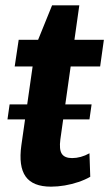

<svg xmlns="http://www.w3.org/2000/svg" viewBox="-20 -689 409 719"><path d="M171 10Q103 10 76 -28Q49 -66 60 -145L113 -516L175 -669H277L206 -167Q201 -129 211.5 -113Q222 -97 250 -97Q266 -97 282.5 -101.5Q299 -106 315 -115L318 -27Q299 -16 274 -7.5Q249 1 222.5 5.5Q196 10 171 10ZM50 -540H369L355 -440H35ZM323 -298 315 -242H8L16 -298Z"/></svg>

Font: Pathway Extreme Condensed
Style: Bold Italic
Weight: 700
Width: 3
Italic angle: -8°
Version: Version 1.001;gftools[0.9.26]